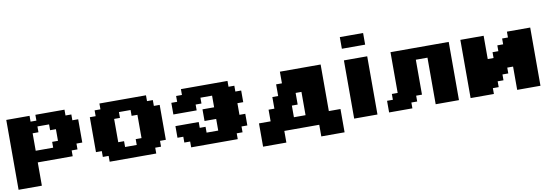

<svg xmlns="http://www.w3.org/2000/svg" viewBox="-66 -1390 5883 2030"><g transform="rotate(-10 2875.0 -375.0)"><path d="M0 125H250V-125H625V-187.5H687.5V-250H750V-500H687.5V-562.5H625V-625H312.5V-562.5H250V-625H0ZM437.5 -250H250V-437.5H312.5V-500H437.5V-437.5H500V-312.5H437.5Z M1000 0H1500V-62.5H1562.5V-125H1625V-500H1562.5V-562.5H1500V-625H1000V-562.5H937.5V-500H875V-125H937.5V-62.5H1000ZM1312.5 -125H1187.5V-187.5H1125V-437.5H1187.5V-500H1312.5V-437.5H1375V-187.5H1312.5Z M1875 0H2375V-62.5H2437.5V-125H2500V-250H2437.5V-375H2500V-500H2437.5V-562.5H2375V-625H1875V-562.5H1812.5V-500H1750V-375H2000V-437.5H2062.5V-500H2187.5V-375H2062.5V-250H2187.5V-125H2062.5V-187.5H2000V-250H1750V-125H1812.5V-62.5H1875Z M3250 125H3500V-125H3375V-625H2937.5V-500H2875V-375H2812.5V-250H2750V-125H2625V125H2875V0H3250ZM3125 -125H3000V-250H3062.5V-375H3125Z M3625 0H3875V-625H3625ZM3625 -750H3875V-875H3625Z M4500 0H4750V-625H4125V-187.5H4062.5V-125H4000V0H4250V-62.5H4312.5V-125H4375V-500H4500Z M5375 0H5625V-625H5375V-562.5H5312.5V-500H5250V-437.5H5187.5V-375H5125V-625H4875V0H5125V-62.5H5187.5V-125H5250V-187.5H5312.5V-250H5375Z"/></g></svg>

Font: Faithful 32x
Style: Bold
Weight: 400
Foundry: Faithful Resource Pack
Version: Version 1.0; January 27, 2023